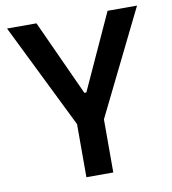

<svg xmlns="http://www.w3.org/2000/svg" viewBox="-79 -762 744 831"><g transform="rotate(-10 293.0 -346.5)"><path d="M233.9 0V-233.4L7.3 -693.4H136.7L288.6 -361.3H297.4L449.2 -693.4H578.6L352.1 -233.4V0Z"/></g></svg>

Font: Cascadia Code SemiBold
Style: Regular
Weight: 600
Monospace: yes
Designer: Aaron Bell
Foundry: Saja Typeworks
Version: Version 2404.023; ttfautohint (v1.8.4)